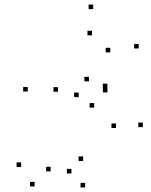

<svg xmlns="http://www.w3.org/2000/svg" viewBox="-20 -795 660 841"><path d="M201.9 -44.3V-64.3H181.9V-44.3ZM234 -393.3V-413.3H214V-393.3ZM383 -640.2V-660.2H363V-640.2ZM462.9 -565.6V-585.6H442.9V-565.6ZM369.6 -438.5V-458.5H349.6V-438.5ZM324.6 -369.6V-389.6H304.6V-369.6ZM392.5 -323.5V-343.5H372.5V-323.5ZM488.2 -234.3V-254.3H468.2V-234.3ZM344.1 -89.8V-109.8H324.1V-89.8ZM292.9 -35.2V-55.2H272.9V-35.2ZM352.8 26.1V6.1H332.8V26.1ZM605.7 -238.1V-258.1H585.7V-238.1ZM450.3 -408.6V-428.6H430.3V-408.6ZM450.6 -390.2V-410.2H430.6V-390.2ZM587.5 -582.6V-602.6H567.5V-582.6ZM388.2 -755.1V-775.1H368.2V-755.1ZM101.4 -394.2V-414.2H81.4V-394.2ZM72.7 -63.7V-83.7H52.7V-63.7ZM131.5 21.6V1.6H111.5V21.6Z"/></svg>

Font: Monaspace Radon Dots Var
Style: Regular
Weight: 400
Designer: Riley Cran and the Lettermatic Team
Version: Version 1.100 (Monaspace Radon Dots)